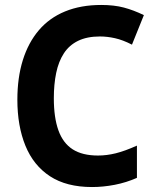

<svg xmlns="http://www.w3.org/2000/svg" viewBox="-20 -744 640 774"><path d="M351 10Q248 10 181.5 -33.5Q115 -77 82.5 -156.5Q50 -236 50 -342Q50 -431 72 -501.5Q94 -572 136.5 -622Q179 -672 242.5 -698Q306 -724 388 -724Q440 -724 479.5 -713.5Q519 -703 560 -683L512 -564Q475 -583 443.5 -590Q412 -597 383 -597Q331 -597 295 -579.5Q259 -562 237.5 -529Q216 -496 206.5 -450Q197 -404 197 -348Q197 -270 215.5 -218.5Q234 -167 273 -142Q312 -117 375 -117Q410 -117 446.5 -126Q483 -135 532 -157V-27Q489 -8 442.5 1Q396 10 351 10Z"/></svg>

Font: Noto Sans Mono
Style: Bold
Weight: 700
Designer: Monotype Design Team
Foundry: Monotype Imaging Inc.
Version: Version 2.014